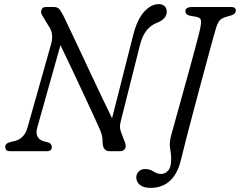

<svg xmlns="http://www.w3.org/2000/svg" viewBox="-20 -734 1164 932"><path d="M160 -111.5Q154 -88.5 161.8 -71.8Q169.5 -55 194.5 -47.5L213 -43Q231.5 -37.5 231.5 -20Q231.5 0 207 0H30Q5.5 0 5.5 -21Q5.5 -38 28.5 -44L51.5 -49.5Q74 -54.5 90.2 -71.5Q106.5 -88.5 113 -113L229 -523.5Q234.5 -544 232.5 -564.8Q230.5 -585.5 221 -599.5L187.5 -655Q176.5 -670.5 180.8 -685.2Q185 -700 203 -700H241.5Q259.5 -700 268.5 -689Q277.5 -678 288 -657Q298.5 -635 319.5 -591.2Q340.5 -547.5 367 -490.8Q393.5 -434 422 -373.5Q450.5 -313 477 -257.2Q503.5 -201.5 524 -160L626.5 -563.5Q645.5 -638.5 679 -676.2Q712.5 -714 751 -714Q768.5 -714 779 -704Q789.5 -694 789.5 -677Q789 -642.5 743.5 -624Q712.5 -612.5 691.5 -586.2Q670.5 -560 659 -514L566 -144.5Q562.5 -130.5 562.2 -119.5Q562 -108.5 567 -94.5L586 -44Q594 -24 586.8 -12Q579.5 0 562 0H511Q495.5 0 486.8 -11.5Q478 -23 478 -42.5Q478.5 -60.5 475.2 -75Q472 -89.5 463 -109.5Q451.5 -135 429.8 -182.5Q408 -230 380.8 -288.2Q353.5 -346.5 325.5 -406Q297.5 -465.5 273.5 -515ZM1028 -596Q1024.5 -584.5 1013.2 -544Q1002 -503.5 986 -444Q970 -384.5 951.5 -315.8Q933 -247 915 -179Q897 -111 882.2 -53.2Q867.5 4.5 858.5 41.5Q841.5 111.5 804 144.8Q766.5 178 711.5 178Q676 178 658.8 163.2Q641.5 148.5 641.5 127Q641.5 111 653 98.8Q664.5 86.5 685.5 86.5Q706.5 86.5 725.2 98.5Q744 110.5 762 110.5Q781.5 110.5 796.2 94.2Q811 78 811 37.5Q811 14.5 805.8 -13.5Q800.5 -41.5 812.5 -83Q813.5 -86.5 821 -113.5Q828.5 -140.5 840.2 -183Q852 -225.5 866.2 -276.8Q880.5 -328 895 -380.5Q909.5 -433 922 -479.5Q934.5 -526 943 -559.2Q951.5 -592.5 953.5 -605Q958 -630 954 -639.5Q950 -649 931.5 -652.5L901 -658Q880 -663.5 880 -679Q880 -700 913 -700H1100.5Q1114 -700 1119.2 -695.5Q1124.5 -691 1124.5 -683Q1124.5 -673.5 1118 -667.8Q1111.5 -662 1101.5 -659L1076 -651.5Q1056 -645.5 1046.5 -635Q1037 -624.5 1028 -596Z"/></svg>

Font: Fraunces 9pt SuperSoft Light
Style: Italic
Weight: 300
Italic angle: -16°
Version: Version 1.000;[b76b70a41]